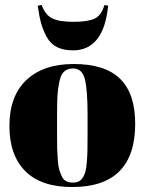

<svg xmlns="http://www.w3.org/2000/svg" viewBox="-20 -744 583 774"><path d="M333 -197V-282Q333 -379 322.5 -423.5Q312 -468 274 -468Q252 -468 238.5 -455.5Q225 -443 219 -413.5Q213 -384 211.5 -356Q210 -328 210 -277V-199Q210 -164 210.5 -144Q211 -124 213 -98.5Q215 -73 219 -59.5Q223 -46 229.5 -32.5Q236 -19 247 -13.5Q258 -8 273 -8Q287 -8 297 -12.5Q307 -17 314 -28.5Q321 -40 324.5 -53Q328 -66 330 -90.5Q332 -115 332.5 -137Q333 -159 333 -197ZM18 -236Q18 -357 86.5 -421.5Q155 -486 277 -486Q403 -486 464 -426.5Q525 -367 525 -245Q525 10 271 10Q146 10 82 -54Q18 -118 18 -236ZM132 -721 148 -724Q162 -684 190.5 -670Q219 -656 276 -656Q334 -656 361.5 -669Q389 -682 401 -724L416 -721Q398 -541 274 -541Q236 -541 210 -554Q184 -567 169 -594Q154 -621 146 -649.5Q138 -678 132 -721Z"/></svg>

Font: Abril Fatface
Style: Regular
Weight: 400
Designer: Veronika Burian, Jos Scaglione
Foundry: TypeTogether
Version: Version 1.001